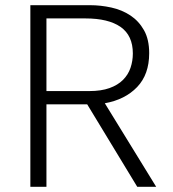

<svg xmlns="http://www.w3.org/2000/svg" viewBox="-20 -720 665 740"><path d="M555 -515Q555 -433 508.5 -384.5Q462 -336 384 -322L582 0H509L316 -318H159V0H97V-700H327Q368 -700 409 -691Q450 -682 482.5 -660.5Q515 -639 535 -603.5Q555 -568 555 -515ZM492 -514Q492 -583 445 -616Q398 -649 309 -649H159V-369H324Q370 -369 402 -380.5Q434 -392 454 -412Q474 -432 483 -458.5Q492 -485 492 -514Z"/></svg>

Font: Post Grotesk Light
Style: Light
Weight: 300
Version: Version 1.0